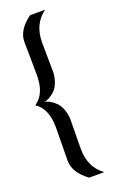

<svg xmlns="http://www.w3.org/2000/svg" viewBox="-149 -708 532 849"><g transform="rotate(-20 117.0 -283.0)"><path d="M52.2 -404.8 50.3 -562.5Q50.3 -618.2 114.3 -664.6H185.1Q123 -619.6 123 -532.7Q123 -531.7 124.5 -389.6Q119.6 -335.9 92.8 -310.3Q65.9 -284.7 41 -282.7Q65.9 -280.3 92.8 -254.6Q119.6 -229 124.5 -175.3L123 -35.2V-32.7Q123 54.7 185.1 99.6H114.3Q50.3 53.2 50.3 -2.9L52.2 -160.2Q52.2 -247.6 0 -282.7Q52.2 -317.4 52.2 -404.8Z"/></g></svg>

Font: Aswaq
Style: Regular
Weight: 400
Designer: Husham Jawad
Version: Version 1.000;November 3, 2021;FontCreator 14.0.0.2814 32-bi